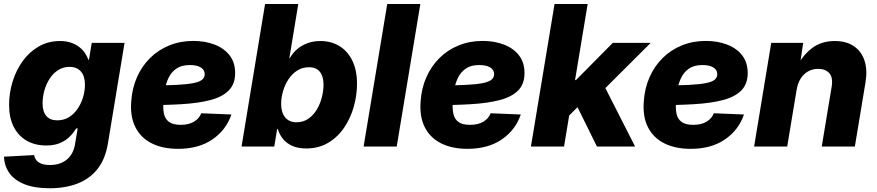

<svg xmlns="http://www.w3.org/2000/svg" viewBox="-20 -748 4478 980"><path d="M233.4 212.9Q155.8 212.9 104.5 192.1Q53.2 171.4 27.6 135Q2 98.6 0.5 51.8L154.3 43.5Q156.7 58.6 166 70.1Q175.3 81.5 192.4 87.9Q209.5 94.2 234.9 94.2Q287.6 94.2 321 66.4Q354.5 38.6 362.8 -11.2L376.5 -92.8H369.1Q352.1 -64.9 330.1 -45.4Q308.1 -25.9 280.3 -15.6Q252.4 -5.4 216.3 -5.4Q159.2 -5.4 116.5 -29.8Q73.7 -54.2 50 -100.6Q26.4 -147 26.4 -212.4Q26.4 -272.9 44.2 -331.1Q62 -389.2 95.7 -436Q129.4 -482.9 177.7 -510.7Q226.1 -538.6 286.1 -538.6Q315.9 -538.6 339.8 -531Q363.8 -523.4 381.8 -510Q399.9 -496.6 412.1 -479.5Q424.3 -462.4 431.2 -442.9L434.1 -443.4L448.2 -529.3H615.7L530.8 -15.6Q517.6 64.5 477.3 115Q437 165.5 374.8 189.2Q312.5 212.9 233.4 212.9ZM272 -133.8Q306.2 -133.8 332.3 -150.1Q358.4 -166.5 376.5 -193.4Q394.5 -220.2 404.1 -252.2Q413.6 -284.2 413.6 -315.9Q413.6 -358.9 393.1 -382.8Q372.6 -406.7 335 -406.7Q301.8 -406.7 275.9 -389.6Q250 -372.6 232.7 -345.2Q215.3 -317.9 206.3 -285.2Q197.3 -252.4 197.3 -220.2Q197.3 -178.7 216.3 -156.2Q235.4 -133.8 272 -133.8Z M888.7 11.7Q811 11.7 755.1 -16.1Q699.2 -43.9 671.4 -98.1Q643.6 -152.3 649.9 -231Q654.3 -297.4 679 -353.5Q703.6 -409.7 745.6 -451.4Q787.6 -493.2 843.8 -516.1Q899.9 -539.1 966.8 -539.1Q1026.4 -539.1 1075 -520.5Q1123.5 -502 1151.9 -465.6Q1180.2 -429.2 1180.2 -375Q1180.2 -319.3 1147.7 -286.4Q1115.2 -253.4 1054 -237.3Q992.7 -221.2 905 -216.1Q817.4 -210.9 706.5 -210.9L723.1 -311.5Q818.4 -311.5 877.7 -314.5Q937 -317.4 969 -324.2Q1001 -331.1 1012.9 -342.3Q1024.9 -353.5 1024.9 -369.1Q1024.9 -391.1 1005.1 -403.6Q985.4 -416 949.2 -416Q906.2 -416 880.1 -397.7Q854 -379.4 840.1 -350.1Q826.2 -320.8 820.8 -287.8Q815.4 -254.9 814 -226.1Q811.5 -192.4 817.1 -166.5Q822.8 -140.6 842.8 -125.7Q862.8 -110.8 902.3 -110.8Q943.4 -110.8 970.2 -127Q997.1 -143.1 1007.3 -169.9L1161.1 -163.6Q1134.3 -84.5 1064.2 -36.4Q994.1 11.7 888.7 11.7Z M1542.5 9.8Q1502.4 9.8 1473.1 -2.9Q1443.8 -15.6 1425.3 -37.8Q1406.7 -60.1 1398.4 -88.9H1394.5L1379.9 0H1212.9L1333 -727.5H1502.4L1457 -451.7H1459.5Q1474.1 -477.5 1496.8 -497.1Q1519.5 -516.6 1549.6 -527.6Q1579.6 -538.6 1615.2 -538.6Q1670.4 -538.6 1712.6 -512.7Q1754.9 -486.8 1778.6 -438Q1802.2 -389.2 1802.2 -319.8Q1802.2 -262.7 1786.1 -204.6Q1770 -146.5 1737.5 -97.9Q1705.1 -49.3 1656.2 -19.8Q1607.4 9.8 1542.5 9.8ZM1493.2 -124Q1528.3 -124 1554.4 -142.3Q1580.6 -160.6 1597.7 -189.7Q1614.7 -218.8 1623 -252.2Q1631.3 -285.6 1631.3 -315.9Q1631.3 -357.9 1612.8 -381.3Q1594.2 -404.8 1557.1 -404.8Q1523.4 -404.8 1497.1 -387.9Q1470.7 -371.1 1452.4 -343.3Q1434.1 -315.4 1424.6 -282.5Q1415 -249.5 1415 -217.3Q1415 -173.8 1435.5 -148.9Q1456.1 -124 1493.2 -124Z M2125.5 -727.5 2004.9 0H1835.9L1956.5 -727.5Z M2365.7 11.7Q2288.1 11.7 2232.2 -16.1Q2176.3 -43.9 2148.4 -98.1Q2120.6 -152.3 2127 -231Q2131.3 -297.4 2156 -353.5Q2180.7 -409.7 2222.7 -451.4Q2264.6 -493.2 2320.8 -516.1Q2377 -539.1 2443.8 -539.1Q2503.4 -539.1 2552 -520.5Q2600.6 -502 2628.9 -465.6Q2657.2 -429.2 2657.2 -375Q2657.2 -319.3 2624.8 -286.4Q2592.3 -253.4 2531 -237.3Q2469.7 -221.2 2382.1 -216.1Q2294.4 -210.9 2183.6 -210.9L2200.2 -311.5Q2295.4 -311.5 2354.7 -314.5Q2414.1 -317.4 2446 -324.2Q2478 -331.1 2490 -342.3Q2502 -353.5 2502 -369.1Q2502 -391.1 2482.2 -403.6Q2462.4 -416 2426.3 -416Q2383.3 -416 2357.2 -397.7Q2331.1 -379.4 2317.1 -350.1Q2303.2 -320.8 2297.9 -287.8Q2292.5 -254.9 2291 -226.1Q2288.6 -192.4 2294.2 -166.5Q2299.8 -140.6 2319.8 -125.7Q2339.8 -110.8 2379.4 -110.8Q2420.4 -110.8 2447.3 -127Q2474.1 -143.1 2484.4 -169.9L2638.2 -163.6Q2611.3 -84.5 2541.3 -36.4Q2471.2 11.7 2365.7 11.7Z M2865.2 -138.7 2898.4 -339.4H2919.9L3107.9 -529.3H3301.3L3028.8 -257.3H2984.4ZM2689.9 0 2810.5 -727.5H2979.5L2858.9 0ZM3026.9 0 2918.5 -219.7 3049.3 -338.9 3221.7 0Z M3504.9 11.7Q3427.2 11.7 3371.3 -16.1Q3315.4 -43.9 3287.6 -98.1Q3259.8 -152.3 3266.1 -231Q3270.5 -297.4 3295.2 -353.5Q3319.8 -409.7 3361.8 -451.4Q3403.8 -493.2 3460 -516.1Q3516.1 -539.1 3583 -539.1Q3642.6 -539.1 3691.2 -520.5Q3739.7 -502 3768.1 -465.6Q3796.4 -429.2 3796.4 -375Q3796.4 -319.3 3763.9 -286.4Q3731.4 -253.4 3670.2 -237.3Q3608.9 -221.2 3521.2 -216.1Q3433.6 -210.9 3322.8 -210.9L3339.4 -311.5Q3434.6 -311.5 3493.9 -314.5Q3553.2 -317.4 3585.2 -324.2Q3617.2 -331.1 3629.2 -342.3Q3641.1 -353.5 3641.1 -369.1Q3641.1 -391.1 3621.3 -403.6Q3601.6 -416 3565.4 -416Q3522.5 -416 3496.3 -397.7Q3470.2 -379.4 3456.3 -350.1Q3442.4 -320.8 3437 -287.8Q3431.6 -254.9 3430.2 -226.1Q3427.7 -192.4 3433.3 -166.5Q3439 -140.6 3459 -125.7Q3479 -110.8 3518.6 -110.8Q3559.6 -110.8 3586.4 -127Q3613.3 -143.1 3623.5 -169.9L3777.3 -163.6Q3750.5 -84.5 3680.4 -36.4Q3610.4 11.7 3504.9 11.7Z M4045.9 -288.6 3998 0H3829.1L3916.5 -529.3H4079.6L4059.1 -391.1L4041 -396.5Q4074.2 -462.9 4122.6 -500.7Q4170.9 -538.6 4240.7 -538.6Q4299.8 -538.6 4338.4 -512.2Q4377 -485.8 4392.6 -438.7Q4408.2 -391.6 4397.9 -329.1L4343.3 0H4174.3L4225.1 -306.2Q4232.4 -352.1 4213.1 -374.3Q4193.8 -396.5 4156.2 -396.5Q4127.4 -396.5 4104.5 -383.5Q4081.5 -370.6 4066.4 -346.4Q4051.3 -322.3 4045.9 -288.6Z"/></svg>

Font: Inter 24pt ExtraBold
Style: Italic
Weight: 800
Italic angle: -9.3988°
Designer: Rasmus Andersson
Foundry: rsms
Version: Version 4.001;git-66647c0bb